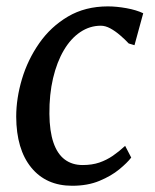

<svg xmlns="http://www.w3.org/2000/svg" viewBox="-20 -586 498 616"><path d="M211.5 10Q128 10 80.2 -48.5Q32.5 -107 32 -211.5Q32 -270.5 50.5 -332.5Q69 -394.5 106 -447.5Q143 -500.5 198.2 -533Q253.5 -565.5 326 -565.5Q353.5 -565.5 385.5 -559.8Q417.5 -554 439.5 -543.5L411.5 -441L393 -446.5Q380.5 -460 365 -473.2Q349.5 -486.5 333.8 -495Q318 -503.5 303.5 -503.5Q268 -503.5 237.5 -483Q207 -462.5 184.8 -424.8Q162.5 -387 150.2 -335Q138 -283 138.5 -220.5Q139 -165 151.5 -128.5Q164 -92 187.8 -74.2Q211.5 -56.5 245 -56.5Q275.5 -56.5 298.8 -64.5Q322 -72.5 342 -86.2Q362 -100 381.5 -118L401 -80.5Q388.5 -64 362.8 -42.8Q337 -21.5 299.2 -5.8Q261.5 10 211.5 10Z"/></svg>

Font: Merriweather 24pt
Style: Italic
Weight: 400
Italic angle: -7.8°
Designer: Eben Sorkin
Foundry: Eben Sorkin
Version: Version 2.101